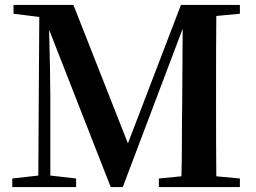

<svg xmlns="http://www.w3.org/2000/svg" viewBox="-20 -762 1042 782"><path d="M957 -706V-742H717L501 -178L279 -742H35V-706L140 -693L136 -47L30 -35V0H290V-35L185 -47V-366C185 -408 183 -541 180 -641L431 0H480L724 -645L722 -330C720 -243 722 -143 719 -44L627 -35V0H957V-35L861 -44C860 -144 860 -245 860 -346V-395C860 -495 860 -596 861 -697Z"/></svg>

Font: Noto Serif CJK JP
Style: Bold
Weight: 700
Designer: Ryoko NISHIZUKA 西塚涼子 (kana & ideographs); Frank Grießhammer (Latin, Greek & Cyrillic); Wenlong ZHANG 张文龙 (bopomofo); San
Foundry: Adobe Systems Incorporated
Version: Version 1.000;PS 1;hotconv 16.6.53;makeotf.lib2.5.65590